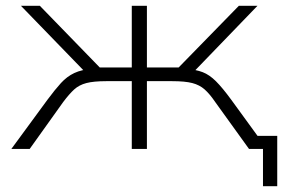

<svg xmlns="http://www.w3.org/2000/svg" viewBox="-20 -512 973 660"><path d="M884 128V0H846V-45H933V128ZM19 0 143 -169Q169 -204 189.5 -226.5Q210 -249 235.5 -261Q261 -273 300 -276L275 -262L52 -492H117L323 -280H433V-492H485V-280H594L801 -492H865L643 -262L617 -276Q653 -273 676.5 -264Q700 -255 722.5 -232.5Q745 -210 775 -169L898 0H836L720 -161Q701 -189 683.5 -204.5Q666 -220 641 -226.5Q616 -233 572 -233H485V0H433V-233H345Q302 -233 277 -226.5Q252 -220 235 -204.5Q218 -189 197 -161L82 0Z"/></svg>

Font: Nunito Sans 7pt SemiExpanded ExtraLight
Style: Regular
Weight: 250
Width: 6
Designer: Vernon Adams
Foundry: Vernon Adams
Version: Version 3.101;gftools[0.9.27]